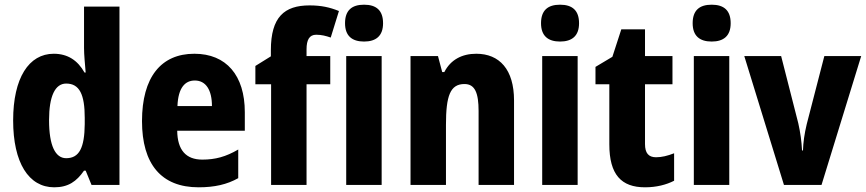

<svg xmlns="http://www.w3.org/2000/svg" viewBox="-20 -839 3691 818"><path d="M211 -41C271 -41 306 -66 338 -112H345L370 -51H489V-811H338V-635C338 -604 342 -568 345 -530H340C311 -582 268 -610 209 -610C103 -610 36 -507 36 -326C36 -146 102 -41 211 -41ZM262 -165C216 -165 189 -218 189 -327C189 -430 215 -483 262 -483C319 -483 341 -436 341 -337V-310C340 -210 318 -165 262 -165Z M808 -610C666 -610 585 -510 585 -323C585 -140 667 -41 826 -41C894 -41 947 -53 995 -80V-202C942 -171 897 -159 842 -159C772 -159 736 -200 735 -282H1023V-361C1023 -518 944 -610 808 -610ZM810 -496C857 -496 883 -456 883 -387H736C739 -466 769 -496 810 -496Z M1387 -480V-600H1286V-629C1286 -669 1298 -691 1327 -691C1350 -691 1369 -686 1389 -679L1424 -792C1385 -808 1348 -816 1299 -816C1191 -816 1134 -766 1134 -625V-599L1068 -558V-480H1135V-51H1286V-480Z M1531 -819C1479 -819 1450 -795 1450 -740C1450 -686 1480 -662 1531 -662C1582 -662 1612 -686 1612 -740C1612 -794 1584 -819 1531 -819ZM1606 -600H1455V-51H1606Z M2009 -610C1949 -610 1900 -585 1873 -532H1864L1846 -600H1729V-51H1880V-307C1880 -431 1898 -481 1959 -481C2004 -481 2019 -442 2019 -366V-51H2170V-411C2170 -543 2108 -610 2009 -610Z M2366 -819C2314 -819 2285 -795 2285 -740C2285 -686 2315 -662 2366 -662C2417 -662 2447 -686 2447 -740C2447 -794 2419 -819 2366 -819ZM2441 -600H2290V-51H2441Z M2775 -169C2743 -169 2728 -187 2728 -225V-480H2845V-600H2728V-714H2627L2589 -597L2517 -554V-480H2576V-224C2576 -95 2627 -41 2728 -41C2777 -41 2819 -52 2852 -69V-186C2824 -175 2799 -169 2775 -169Z M3012 -819C2960 -819 2931 -795 2931 -740C2931 -686 2961 -662 3012 -662C3063 -662 3093 -686 3093 -740C3093 -794 3065 -819 3012 -819ZM3087 -600H2936V-51H3087Z M3320 -51H3480L3649 -600H3492L3417 -310C3407 -268 3402 -232 3401 -198H3397C3395 -237 3390 -274 3381 -314L3308 -600H3151Z"/></svg>

Font: Noto Sans Tamil UI Condensed ExtraBold
Style: Regular
Weight: 800
Width: 3
Designer: Jelle Bosma - Monotype Design Team
Foundry: Monotype Imaging Inc.
Version: Version 2.004